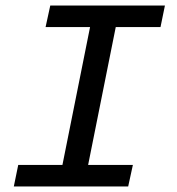

<svg xmlns="http://www.w3.org/2000/svg" viewBox="-20 -675 640 695"><path d="M30 0 46 -78H206L306 -577H145L162 -655H577L561 -577H399L299 -78H461L444 0Z"/></svg>

Font: TypoPRO Source Code Pro
Style: Italic
Weight: 500
Italic angle: -11°
Monospace: yes
Designer: Paul D. Hunt, Teo Tuominen
Foundry: Adobe Systems Incorporated
Version: Version 1.030;PS 1.0;hotconv 1.0.84;makeotf.lib2.5.63406